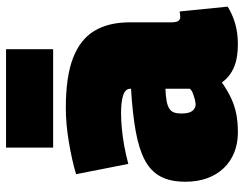

<svg xmlns="http://www.w3.org/2000/svg" viewBox="-106 -692 808 636"><g transform="rotate(-90 298.0 -374.0)"><path d="M14 -164Q14 -214 31.5 -246.5Q49 -279 86 -298.5Q123 -318 181.5 -328.5Q240 -339 322 -344V-346Q322 -363 300.5 -370Q279 -377 241 -377Q219 -377 191 -374.5Q163 -372 133 -366.5Q103 -361 73 -353L39 -526Q86 -540 146 -550Q206 -560 258 -560Q362 -560 424 -536Q486 -512 514 -465Q542 -418 542 -349V-212Q542 -193 547 -187Q552 -181 558 -181Q563 -181 568.5 -181.5Q574 -182 578 -183L594 -24Q571 -9 539.5 0.5Q508 10 469 10Q423 10 392 -3.5Q361 -17 343 -43Q317 -25 292 -13Q267 -1 239.5 4.5Q212 10 177 10Q141 10 111 -2Q81 -14 59 -37Q37 -60 25.5 -92Q14 -124 14 -164ZM240 -177Q240 -152 248.5 -141Q257 -130 270 -130Q276 -130 286 -132.5Q296 -135 306.5 -139Q317 -143 322 -149V-230Q297 -229 281 -226Q265 -223 256 -217Q247 -211 243.5 -201.5Q240 -192 240 -177ZM127 -602V-758H453V-602Z"/></g></svg>

Font: Georama Black
Style: Regular
Weight: 900
Designer: Jean-Baptiste Levee
Foundry: Production Type
Version: Version 1.001